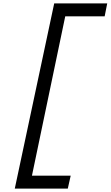

<svg xmlns="http://www.w3.org/2000/svg" viewBox="-20 -965 651 1130"><path d="M67 145 299 -945H611L596 -869H364L168 69H396L379 145Z"/></svg>

Font: Victor Mono Thin Medium
Style: Italic
Weight: 500
Italic angle: -12°
Monospace: yes
Version: Version 1.561;gftools[0.9.30]